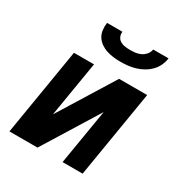

<svg xmlns="http://www.w3.org/2000/svg" viewBox="-172 -868 944 995"><g transform="rotate(30 300.0 -370.0)"><path d="M25 0 111 -520H231L176 -189L381 -520H549L463 0H343L398 -331L193 0ZM343 -600Q321 -600 300 -602.5Q279 -605 259 -611.5Q239 -618 222 -630Q205 -642 194.5 -659Q184 -676 181.5 -697Q179 -718 182 -740H274Q272 -724 278 -710.5Q284 -697 297 -689.5Q310 -682 325 -680Q340 -678 356 -678Q372 -678 388 -680Q404 -682 419 -689.5Q434 -697 445 -710.5Q456 -724 458 -740H550Q547 -718 537.5 -697Q528 -676 511.5 -659Q495 -642 474 -630Q453 -618 431 -611.5Q409 -605 387 -602.5Q365 -600 343 -600Z"/></g></svg>

Font: Iosevka Aile Oblique
Style: Bold
Weight: 700
Italic angle: -9°
Designer: Belleve Invis
Foundry: Belleve Invis
Version: Version 31.1.0; ttfautohint (v1.8.4)